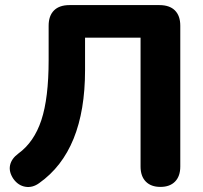

<svg xmlns="http://www.w3.org/2000/svg" viewBox="-20 -725 798 754"><path d="M532 -71V-577H314V-449Q314 -133 134 -6Q108 13 80 8.5Q52 4 33 -22Q14 -50 19.5 -76Q25 -102 52 -122Q114 -167 142.5 -253.5Q171 -340 171 -489V-624Q171 -663 192 -684Q213 -705 253 -705H606Q646 -705 667 -684Q688 -663 688 -624V-71Q688 -33 667.5 -12Q647 9 610 9Q573 9 552.5 -12Q532 -33 532 -71Z"/></svg>

Font: Nunito ExtraBold
Style: Regular
Weight: 800
Designer: Vernon Adams
Foundry: Vernon Adams
Version: Version 3.602